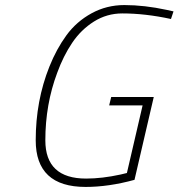

<svg xmlns="http://www.w3.org/2000/svg" viewBox="-20 -729 705 758"><path d="M318 9Q121 9 121 -175Q121 -331 175 -466Q203 -536 242.5 -590Q282 -644 341.5 -676.5Q401 -709 471 -709Q550 -709 638 -690L665 -684L655 -654Q553 -676 463 -676Q402 -676 351 -644Q300 -612 265 -560Q230 -508 206 -442Q159 -317 159 -175Q159 -24 320 -24Q383 -24 456 -40L481 -46L543 -313H411L419 -346H587L511 -19Q409 9 318 9Z"/></svg>

Font: Titillium Web ExtraLight
Style: Italic
Weight: 275
Italic angle: -13°
Version: Version 1.002;PS 57.000;hotconv 1.0.70;makeotf.lib2.5.55311